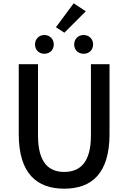

<svg xmlns="http://www.w3.org/2000/svg" viewBox="-20 -1124 773 1157"><path d="M367 13C530 13 640 -76 640 -316V-737H528V-308C528 -142 460 -88 367 -88C275 -88 209 -142 209 -308V-737H93V-316C93 -76 204 13 367 13ZM247 -800C280 -800 304 -823 304 -856C304 -889 280 -913 247 -913C215 -913 191 -889 191 -856C191 -823 215 -800 247 -800ZM368 -927 497 -1056 424 -1104 317 -960ZM484 -800C517 -800 541 -823 541 -856C541 -889 517 -913 484 -913C451 -913 427 -889 427 -856C427 -823 451 -800 484 -800Z"/></svg>

Font: Source Han Sans JP Medium
Style: Regular
Weight: 500
Designer: Ryoko NISHIZUKA 西塚涼子 (kana, bopomofo & ideographs); Paul D. Hunt (Latin, Greek & Cyrillic); Sandoll Communications 산돌커뮤니
Foundry: Adobe
Version: Version 2.002;hotconv 1.0.116;makeotfexe 2.5.65601